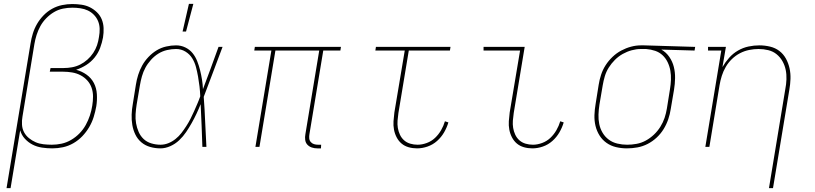

<svg xmlns="http://www.w3.org/2000/svg" viewBox="-20 -764 4240 999"><path d="M14 215 139 -538Q143 -564 151 -590Q159 -616 173 -640Q187 -664 207 -684.5Q227 -705 251.5 -718.5Q276 -732 303 -737.5Q330 -743 356 -743Q380 -743 404 -739.5Q428 -736 448 -726Q468 -716 484.5 -700Q501 -684 509.5 -663Q518 -642 519 -618Q520 -594 516 -569Q511 -542 501 -515Q491 -488 472.5 -465Q454 -442 429 -426Q404 -410 376 -401Q406 -393 430.5 -375.5Q455 -358 468.5 -332Q482 -306 484 -274Q486 -242 481 -211Q476 -183 467.5 -155.5Q459 -128 444 -102.5Q429 -77 408.5 -55.5Q388 -34 362 -19Q336 -4 308 2Q280 8 252 8Q225 8 198.5 4Q172 0 149.5 -11.5Q127 -23 109.5 -42Q92 -61 85 -86L35 215ZM250 -11Q275 -11 300.5 -16.5Q326 -22 350 -36Q374 -50 393.5 -70Q413 -90 426 -113.5Q439 -137 447.5 -162.5Q456 -188 460 -214Q464 -238 464 -262Q464 -286 456.5 -307.5Q449 -329 434 -345.5Q419 -362 399 -372.5Q379 -383 355.5 -387Q332 -391 308 -391H239L243 -410H312Q333 -410 355 -414Q377 -418 397 -428Q417 -438 434.5 -453.5Q452 -469 465 -488.5Q478 -508 485 -529Q492 -550 495 -572Q499 -593 498.5 -614Q498 -635 490.5 -653.5Q483 -672 469 -686.5Q455 -701 437 -709.5Q419 -718 398 -721Q377 -724 356 -724Q332 -724 307.5 -719Q283 -714 261 -701Q239 -688 220.5 -669Q202 -650 190 -628Q178 -606 170.5 -582.5Q163 -559 159 -535L97 -158Q93 -136 94.5 -114.5Q96 -93 105.5 -75.5Q115 -58 131 -45Q147 -32 165.5 -24Q184 -16 206 -13.5Q228 -11 250 -11Z M815 8Q787 8 761 0.5Q735 -7 715.5 -23.5Q696 -40 684.5 -63.5Q673 -87 668.5 -113.5Q664 -140 665 -168Q666 -196 671 -223L687 -323Q691 -349 699 -374.5Q707 -400 720 -423.5Q733 -447 752.5 -467.5Q772 -488 795 -502Q818 -516 844.5 -522Q871 -528 896 -528Q922 -528 944.5 -517Q967 -506 982 -487.5Q997 -469 1006 -446Q1015 -423 1021 -399Q1027 -375 1031 -350Q1035 -325 1036 -300Q1057 -355 1077 -410Q1097 -465 1117 -520H1138Q1113 -455 1089 -389.5Q1065 -324 1040 -260Q1045 -195 1047.5 -130Q1050 -65 1054 0H1033Q1031 -55 1029 -111Q1027 -167 1024 -222Q1014 -197 1002.5 -172.5Q991 -148 977.5 -124Q964 -100 948.5 -77Q933 -54 912.5 -34.5Q892 -15 866 -3.5Q840 8 815 8ZM815 -11Q836 -11 856 -19Q876 -27 893.5 -41Q911 -55 924 -72Q937 -89 949 -107.5Q961 -126 971 -145.5Q981 -165 989.5 -184.5Q998 -204 1006.5 -223.5Q1015 -243 1022 -263Q1021 -289 1018 -314.5Q1015 -340 1010.5 -365.5Q1006 -391 999.5 -415.5Q993 -440 980 -461Q967 -482 945 -495.5Q923 -509 896 -509Q873 -509 849 -503.5Q825 -498 804 -485Q783 -472 765.5 -452.5Q748 -433 736.5 -411.5Q725 -390 718.5 -367Q712 -344 708 -320L691 -220Q687 -195 685.5 -170.5Q684 -146 688 -122.5Q692 -99 701.5 -77.5Q711 -56 727.5 -40.5Q744 -25 767.5 -18Q791 -11 815 -11ZM930 -600 963 -744H986L948 -600Z M1650 8H1631Q1616 8 1602.5 3.5Q1589 -1 1579.5 -11Q1570 -21 1568 -36Q1566 -51 1569 -66L1641 -501H1413L1330 0H1309L1392 -501H1303L1306 -520H1754L1751 -501H1662L1590 -66Q1588 -55 1589 -44Q1590 -33 1597 -25Q1604 -17 1614 -14Q1624 -11 1635 -11H1651Z M2150 8Q2127 8 2106 2Q2085 -4 2069.5 -17Q2054 -30 2044 -49Q2034 -68 2030 -89.5Q2026 -111 2027.5 -133.5Q2029 -156 2032 -179L2086 -501H1933L1936 -520H2324L2321 -501H2107L2053 -176Q2050 -156 2048.5 -136.5Q2047 -117 2050 -98.5Q2053 -80 2061 -63Q2069 -46 2082.5 -34Q2096 -22 2114.5 -16.5Q2133 -11 2153 -11Q2176 -11 2200.5 -20Q2225 -29 2243.5 -46.5Q2262 -64 2275 -86.5Q2288 -109 2295 -133L2313 -127Q2305 -100 2290.5 -75Q2276 -50 2254 -30.5Q2232 -11 2204.5 -1.5Q2177 8 2150 8Z M2750 8Q2727 8 2706 2Q2685 -4 2669.5 -17Q2654 -30 2644 -49Q2634 -68 2630 -89.5Q2626 -111 2627.5 -133.5Q2629 -156 2632 -179L2686 -501H2496V-520H2710L2653 -176Q2650 -156 2648.5 -136.5Q2647 -117 2650 -98.5Q2653 -80 2661 -63Q2669 -46 2682.5 -34Q2696 -22 2714.5 -16.5Q2733 -11 2753 -11Q2776 -11 2800.5 -20Q2825 -29 2843.5 -46.5Q2862 -64 2875 -86.5Q2888 -109 2895 -133L2913 -127Q2905 -100 2890.5 -75Q2876 -50 2854 -30.5Q2832 -11 2804.5 -1.5Q2777 8 2750 8Z M3242 8Q3213 8 3185.5 1.5Q3158 -5 3136 -20.5Q3114 -36 3099.5 -59Q3085 -82 3078.5 -109Q3072 -136 3073 -165Q3074 -194 3079 -223L3095 -323Q3099 -349 3107.5 -375Q3116 -401 3131 -424.5Q3146 -448 3167 -468Q3188 -488 3212.5 -501Q3237 -514 3263 -521Q3289 -528 3315 -528H3331L3597 -520L3594 -501L3421 -506Q3446 -492 3462.5 -468Q3479 -444 3486 -416Q3493 -388 3492.5 -357.5Q3492 -327 3487 -297L3470 -197Q3466 -170 3457 -143.5Q3448 -117 3433 -92.5Q3418 -68 3396.5 -48Q3375 -28 3349.5 -15Q3324 -2 3296.5 3Q3269 8 3242 8ZM3243 -11Q3267 -11 3292 -15.5Q3317 -20 3340 -32.5Q3363 -45 3382.5 -63.5Q3402 -82 3416 -104.5Q3430 -127 3438 -151Q3446 -175 3450 -200L3466 -300Q3470 -324 3471 -348.5Q3472 -373 3468 -396Q3464 -419 3454 -440Q3444 -461 3427.5 -476.5Q3411 -492 3389 -499.5Q3367 -507 3342 -509H3314Q3291 -509 3267 -502.5Q3243 -496 3220.5 -483.5Q3198 -471 3179.5 -452.5Q3161 -434 3147.5 -412.5Q3134 -391 3127 -367.5Q3120 -344 3116 -320L3099 -220Q3095 -194 3094 -168.5Q3093 -143 3098 -118.5Q3103 -94 3115.5 -73Q3128 -52 3147.5 -37.5Q3167 -23 3192 -17Q3217 -11 3243 -11Z M3981 215 4066 -300Q4071 -325 4072 -351Q4073 -377 4068 -401Q4063 -425 4051 -446Q4039 -467 4020.5 -482Q4002 -497 3977.5 -503Q3953 -509 3927 -509Q3903 -509 3878 -504Q3853 -499 3830 -487Q3807 -475 3788 -456.5Q3769 -438 3756 -415.5Q3743 -393 3735.5 -369Q3728 -345 3724 -321L3671 0H3650L3733 -501H3664V-520H3757L3739 -415Q3754 -441 3774 -463.5Q3794 -486 3820 -501Q3846 -516 3874.5 -522Q3903 -528 3931 -528Q3959 -528 3986.5 -521.5Q4014 -515 4035 -499Q4056 -483 4069 -459.5Q4082 -436 4088 -409Q4094 -382 4093 -353.5Q4092 -325 4087 -297L4002 215Z"/></svg>

Font: Iosevka HT Thin Extended
Style: Italic
Weight: 100
Width: 7
Italic angle: -9°
Monospace: yes
Designer: Belleve Invis
Foundry: Belleve Invis
Version: Version 32.3.0; ttfautohint (v1.8.4)